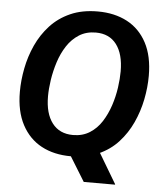

<svg xmlns="http://www.w3.org/2000/svg" viewBox="-55 -710 746 884"><g transform="rotate(5 318.0 -268.0)"><path d="M295 12.5Q217.5 12.5 159.6 -18.3Q101.7 -49.2 68.8 -110.8Q35.8 -172.5 35.8 -263.3Q35.8 -315.8 46.7 -371.7Q57.5 -427.5 81.2 -479.6Q105 -531.7 142.9 -572.9Q180.8 -614.2 235 -638.3Q289.2 -662.5 361.7 -662.5Q439.2 -662.5 497.5 -631.7Q555.8 -600.8 588.3 -539.6Q620.8 -478.3 620.8 -387.5Q620.8 -334.2 609.6 -277.9Q598.3 -221.7 574.6 -170Q550.8 -118.3 513.3 -77.1Q475.8 -35.8 421.2 -11.7Q366.7 12.5 295 12.5ZM296.7 -85.8Q340.8 -85.8 373.8 -106.7Q406.7 -127.5 428.8 -162.1Q450.8 -196.7 464.6 -238.3Q478.3 -280 484.2 -321.7Q490 -363.3 490 -396.7Q490 -476.7 456.7 -520.8Q423.3 -565 360.8 -565Q316.7 -565 283.8 -544.2Q250.8 -523.3 228.3 -488.8Q205.8 -454.2 192.5 -412.5Q179.2 -370.8 172.9 -329.2Q166.7 -287.5 166.7 -253.3Q166.7 -174.2 200.4 -130Q234.2 -85.8 296.7 -85.8ZM365 125 267.5 -33.3 410.8 -43.3 510 123.3 509.2 125Z"/></g></svg>

Font: Familjen Grotesk SemiBold
Style: Italic
Weight: 600
Italic angle: -9.46201°
Designer: Anders Wikstroem, Jonas Baeckman, Matilda Gysing, Kristian Moeller
Foundry: Familjen STHLM AB
Version: Version 2.002